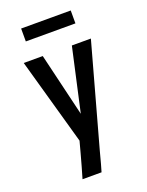

<svg xmlns="http://www.w3.org/2000/svg" viewBox="-169 -1007 837 1091"><g transform="rotate(-20 250.0 -462.0)"><path d="M135 0Q146 -36 156 -72.5Q166 -109 176 -145L194 -212L47 -735H162L253 -353L338 -735H453L283 -120L263 -45L250 0ZM100 -846V-924H400V-846Z"/></g></svg>

Font: Iosevka Fixed
Style: Bold
Weight: 700
Monospace: yes
Designer: Belleve Invis
Foundry: Belleve Invis
Version: Version 32.3.0